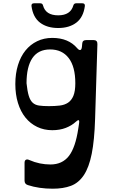

<svg xmlns="http://www.w3.org/2000/svg" viewBox="-20 -790 684 1165"><path d="M437 -285Q437 -385 397 -437.5Q357 -490 284 -490Q212 -490 176.5 -437.5Q141 -385 141 -285Q146 -237 154.5 -209Q163 -181 178 -167Q193 -153 217 -149.5Q241 -146 277 -146Q313 -146 342.5 -149.5Q372 -153 393 -167Q414 -181 425.5 -209Q437 -237 437 -285ZM557 -68Q553 61 536.5 143.5Q520 226 488.5 273Q457 320 410.5 337.5Q364 355 300 355Q216 355 149 333Q129 327 129 306V198Q129 184 137 179.5Q145 175 158 181Q190 195 222 201.5Q254 208 286 208Q358 208 398 156.5Q438 105 455 -10Q457 -24 459 -36Q461 -48 460.5 -54.5Q460 -61 455.5 -61Q451 -61 440 -51Q415 -28 379 -14Q343 0 297 0Q247 0 205.5 -20Q164 -40 134.5 -76.5Q105 -113 89 -165Q73 -217 73 -280Q73 -343 89 -395Q105 -447 134.5 -483.5Q164 -520 205.5 -540Q247 -560 297 -560Q395 -560 448 -498Q459 -485 467 -486.5Q475 -488 477 -505L479 -526Q480 -547 505 -547H547Q572 -547 571 -522ZM224 -770Q238 -770 241 -757Q257 -697 333 -697Q408 -697 425 -757Q429 -770 442 -770H480Q496 -770 495 -754Q486 -685 443 -652.5Q400 -620 333 -620Q266 -620 223 -652.5Q180 -685 171 -754Q170 -770 186 -770Z"/></svg>

Font: OpenDyslexic 3
Style: Regular
Weight: 400
Designer: Abelardo Gonzalez
Version: Version 1.000;PS 001.001;hotconv 1.0.56